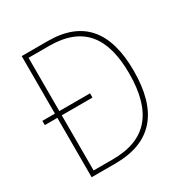

<svg xmlns="http://www.w3.org/2000/svg" viewBox="-165 -847 943 980"><g transform="rotate(-30 307.0 -357.0)"><path d="M250 -714H96V-375H22V-350H96V0H235C452 0 554 -125 554 -364C554 -593 457 -714 250 -714ZM243 -689C445 -689 527 -573 527 -363C527 -138 434 -25 236 -25H122V-350H303V-375H122V-689Z"/></g></svg>

Font: Noto Sans Gurmukhi SemiCondensed Thin
Style: Regular
Weight: 100
Width: 4
Designer: Jelle Bosma - Monotype Design Team
Foundry: Monotype Imaging Inc.
Version: Version 2.004